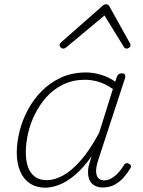

<svg xmlns="http://www.w3.org/2000/svg" viewBox="-20 -856 663 893"><path d="M191 17Q150 17 119.5 -3Q89 -23 73.5 -60Q58 -97 58 -146Q58 -192 70.5 -243.5Q83 -295 109 -344Q135 -393 174 -432.5Q213 -472 264.5 -495.5Q316 -519 381 -519Q414 -519 450.5 -508Q487 -497 516 -476L524 -500Q528 -508 533 -511.5Q538 -515 547 -515Q559 -515 561.5 -508.5Q564 -502 562 -494L436 -109Q426 -77 427 -57Q428 -37 438 -27Q448 -17 464 -17Q482 -17 499 -27Q516 -37 530.5 -53Q545 -69 556 -87Q559 -94 565 -96.5Q571 -99 580 -94Q588 -90 589 -84Q590 -78 585 -71Q573 -51 555 -30.5Q537 -10 513 3Q489 16 458 16Q440 16 426 10Q412 4 403 -7.5Q394 -19 391 -36.5Q388 -54 391 -77Q394 -90 398 -103Q402 -116 406 -129Q367 -74 328 -41.5Q289 -9 254 4Q219 17 191 17ZM100 -148Q100 -109 110 -80Q120 -51 142 -34.5Q164 -18 198 -18Q234 -18 274.5 -40.5Q315 -63 357 -111.5Q399 -160 441 -238L505 -442Q467 -468 435.5 -476.5Q404 -485 375 -485Q320 -485 275 -463.5Q230 -442 197.5 -406Q165 -370 143 -326Q121 -282 110.5 -235.5Q100 -189 100 -148ZM274 -630Q268 -630 262.5 -635Q257 -640 257 -645Q257 -649 258.5 -652Q260 -655 264 -659L456 -828Q461 -833 465 -834.5Q469 -836 473 -836Q477 -836 480.5 -834.5Q484 -833 488 -828L582 -659Q584 -656 585.5 -652.5Q587 -649 587 -646Q587 -639 581 -634.5Q575 -630 569 -630Q565 -630 561.5 -632Q558 -634 556 -638L466 -784L292 -639Q285 -633 281.5 -631.5Q278 -630 274 -630Z"/></svg>

Font: Playwrite BE VLG Thin
Style: Regular
Weight: 250
Designer: Veronika Burian, José Scaglione
Foundry: TypeTogether
Version: Version 1.002